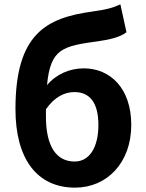

<svg xmlns="http://www.w3.org/2000/svg" viewBox="-20 -848 671 882"><path d="M191 -346C232 -405 279 -425 322 -425C391 -425 432 -378 432 -274C432 -171 391 -106 323 -106C239 -106 191 -175 191 -313ZM533 -828C498 -812 470 -804 404 -795C194 -766 51 -694 51 -347C51 -118 150 14 325 14C471 14 583 -100 583 -274C583 -443 486 -534 365 -534C300 -534 238 -507 196 -457C212 -627 269 -636 434 -659C483 -666 532 -677 561 -700Z"/></svg>

Font: Noto Sans Japanese Bold
Style: Bold
Weight: 700
Designer: Ryoko NISHIZUKA (kana & ideographs); Paul D. Hunt (Latin, Greek & Cyrillic); Wenlong ZHANG (bopomofo); Sandoll Communica
Foundry: Adobe Systems Incorporated
Version: Version 1.000;PS 1;hotconv 1.0.78;makeotf.lib2.5.61930